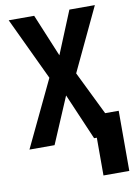

<svg xmlns="http://www.w3.org/2000/svg" viewBox="-99 -776 729 1047"><g transform="rotate(-10 265.0 -252.5)"><path d="M14 0 189 -367 25 -714H166L264 -478L361 -714H502L337 -365L455 -124H530V209H387V0H372L262 -256L153 0Z"/></g></svg>

Font: Noto Sans Mono Condensed
Style: Bold
Weight: 700
Width: 3
Designer: Monotype Design Team
Foundry: Monotype Imaging Inc.
Version: Version 2.014